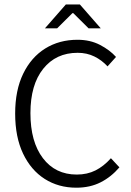

<svg xmlns="http://www.w3.org/2000/svg" viewBox="-20 -852 602 884"><path d="M331.5 12.2Q249.5 12.2 186 -28.1Q122.6 -68.4 86.2 -144.8Q49.8 -221.2 49.8 -329.1Q49.8 -436.5 86.7 -512.5Q123.5 -588.4 188.2 -628.7Q252.9 -668.9 336.9 -668.9Q395 -668.9 440.4 -645.3Q485.8 -621.6 514.2 -589.8L475.1 -546.4Q448.7 -575.2 414.3 -592Q379.9 -608.9 337.4 -608.9Q237.8 -608.9 179 -535.4Q120.1 -461.9 120.1 -331.1Q120.1 -199.2 177.5 -123.8Q234.9 -48.3 333.5 -48.3Q381.8 -48.3 419.7 -67.4Q457.5 -86.4 490.7 -123.5L529.8 -81.5Q491.7 -37.1 443.1 -12.5Q394.5 12.2 331.5 12.2ZM187 -721.7 283.2 -831.5H347.7L443.8 -721.7H387.7L317.4 -791.5H313.5L243.2 -721.7Z"/></svg>

Font: Varta Light Light
Style: Regular
Weight: 300
Version: Version 1.004